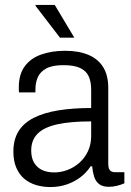

<svg xmlns="http://www.w3.org/2000/svg" viewBox="-20 -743 527 775"><path d="M183 12Q153 12 126 4Q99 -4 78.5 -21Q58 -38 46 -65.5Q34 -93 34 -131Q34 -180 55 -213.5Q76 -247 116.5 -267.5Q157 -288 215.5 -297.5Q274 -307 348 -307V-381Q348 -413 338 -435Q328 -457 303.5 -468.5Q279 -480 236 -480Q191 -480 166.5 -466.5Q142 -453 132.5 -431Q123 -409 123 -383V-370H57Q56 -374 56 -379Q56 -384 56 -391Q56 -443 80 -475.5Q104 -508 146.5 -523Q189 -538 243 -538Q298 -538 337 -521.5Q376 -505 396.5 -472Q417 -439 417 -388V-82Q417 -63 424 -55.5Q431 -48 443 -48H482V-3Q468 3 452 7Q436 11 419 11Q394 11 380 0Q366 -11 360 -30Q354 -49 352 -72H346Q329 -46 304.5 -27.5Q280 -9 249.5 1.5Q219 12 183 12ZM199 -47Q226 -47 252.5 -57Q279 -67 300.5 -86Q322 -105 335 -132.5Q348 -160 348 -194V-253Q264 -253 210.5 -241Q157 -229 131.5 -203Q106 -177 106 -136Q106 -105 118 -85.5Q130 -66 150.5 -56.5Q171 -47 199 -47ZM280 -591H222L123 -720L124 -723H201Z"/></svg>

Font: Archivo SemiCondensed Light
Style: Regular
Weight: 300
Width: 4
Designer: Hector Gatti
Foundry: Omnibus-Type
Version: Version 2.001